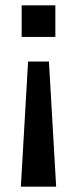

<svg xmlns="http://www.w3.org/2000/svg" viewBox="-20 -518 288 718"><path d="M58 180 85 -288H163L190 180ZM61 -380V-498H187V-380Z"/></svg>

Font: Nunito Sans 7pt SemiCondensed SemiBold
Style: Regular
Weight: 600
Width: 4
Designer: Vernon Adams
Foundry: Vernon Adams
Version: Version 3.101;gftools[0.9.27]